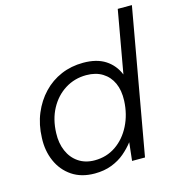

<svg xmlns="http://www.w3.org/2000/svg" viewBox="-109 -813 844 918"><g transform="rotate(-15 313.5 -354.0)"><path d="M248 12Q182 12 136 -19Q90 -50 67 -102.5Q44 -155 47 -218Q49 -283 71.5 -337Q94 -391 132 -431Q170 -471 220.5 -492.5Q271 -514 330 -514Q397 -514 439.5 -486.5Q482 -459 502 -410L557 -720H627L499 0H435L445 -90Q425 -64 397.5 -40.5Q370 -17 332.5 -2.5Q295 12 248 12ZM264 -49Q323 -49 369 -80.5Q415 -112 442.5 -166.5Q470 -221 473 -288Q475 -339 458.5 -375.5Q442 -412 409 -432.5Q376 -453 329 -453Q271 -453 224 -423.5Q177 -394 149 -342Q121 -290 119 -222Q117 -173 134 -133.5Q151 -94 184.5 -71.5Q218 -49 264 -49Z"/></g></svg>

Font: DM Sans 16pt Light
Style: Italic
Weight: 300
Italic angle: -10°
Version: Version 4.004;gftools[0.9.30]